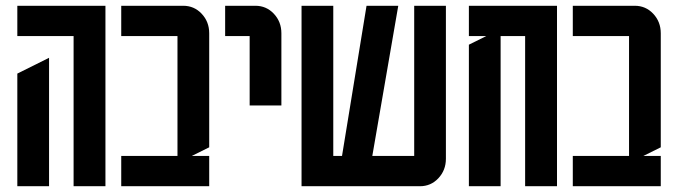

<svg xmlns="http://www.w3.org/2000/svg" viewBox="-20 -645 2349 665"><path d="M40 0V-390.1L149.9 -444.8V0ZM345.2 -625V0H234.9V-520H40V-625Z M399.9 0V-105H594.7V-520H399.9V-625H614.7Q652.3 -625 678.2 -597.7Q704.6 -569.8 704.6 -529.8V-134.8L644.5 -105H704.6V0Z M844.7 -279.8V-520H759.8V-625H864.7Q902.3 -625 928.2 -597.7Q954.6 -569.8 954.6 -529.8V-279.8Z M1024.4 0V-625H1134.3V-105H1164.6L1249.5 -625H1359.4L1269.5 -105H1414.6V-625H1524.4V-95.2Q1524.4 -55.2 1498 -27.3Q1472.2 0 1434.6 0Z M1909.2 -625V0H1798.8V-520H1713.9V0H1604V-490.2L1664.1 -520H1604V-625Z M1963.9 0V-105H2158.7V-520H1963.9V-625H2178.7Q2216.3 -625 2242.2 -597.7Q2268.6 -569.8 2268.6 -529.8V-134.8L2208.5 -105H2268.6V0Z"/></svg>

Font: Horta
Style: Regular
Weight: 600
Width: 3
Version: Version 0.11